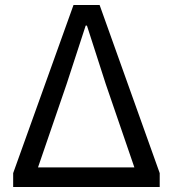

<svg xmlns="http://www.w3.org/2000/svg" viewBox="-20 -753 696 773"><path d="M33 0H623V-56L381 -733H276L33 -56ZM133 -79 248 -414 325 -650H330L406 -414L521 -79Z"/></svg>

Font: Source Han Sans JP
Style: Regular
Weight: 400
Designer: Ryoko NISHIZUKA 西塚涼子 (kana, bopomofo & ideographs); Paul D. Hunt (Latin, Greek & Cyrillic); Sandoll Communications 산돌커뮤니
Foundry: Adobe
Version: Version 2.004;hotconv 1.0.118;makeotfexe 2.5.65603